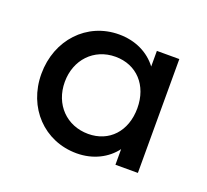

<svg xmlns="http://www.w3.org/2000/svg" viewBox="-66 -771 485 450"><g transform="rotate(20 177.0 -546.0)"><path d="M163 -398C204 -398 238 -416 258 -443V-404H314V-688H258V-649C237 -677 203 -694 162 -694C82 -694 22 -630 22 -545C22 -461 82 -398 163 -398ZM80 -546C80 -601 118 -642 172 -642C225 -642 261 -603 261 -546C261 -488 225 -450 173 -450C119 -450 80 -490 80 -546Z"/></g></svg>

Font: MV Cash Light
Style: Regular
Weight: 300
Designer: Rodrigo Fuenzalida
Foundry: fragTYPE
Version: Version 1.100;Glyphs 3.1.2 (3151)